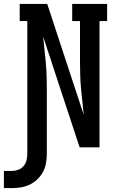

<svg xmlns="http://www.w3.org/2000/svg" viewBox="-75 -755 595 984"><path d="M-14 209H-55V121H-14Q3 121 19 115Q35 109 46 96Q57 83 61 66Q65 49 65 32V-647H26V-735H167L354 -167Q351 -201 347 -235.5Q343 -270 340 -304Q337 -338 336 -372.5Q335 -407 335 -441V-647H295V-735H474V-647H435V0H333L146 -568Q149 -534 153 -499.5Q157 -465 160 -431Q163 -397 164 -362.5Q165 -328 165 -294V32Q165 56 161 80Q157 104 146 125Q135 146 117.5 163Q100 180 78.5 190.5Q57 201 33.5 205Q10 209 -14 209Z"/></svg>

Font: Iosevka Curly Slab Semibold
Style: Regular
Weight: 600
Monospace: yes
Designer: Belleve Invis
Foundry: Belleve Invis
Version: Version 22.1.2; ttfautohint (v1.8.4)